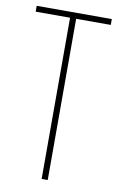

<svg xmlns="http://www.w3.org/2000/svg" viewBox="-83 -761 501 808"><g transform="rotate(10 168.0 -357.0)"><path d="M180 0V-689H328V-714H7V-689H154V0Z"/></g></svg>

Font: Noto Sans Oriya ExtCond Thin
Style: Regular
Weight: 100
Width: 2
Designer: Amélie Bonet and Sol Matas
Foundry: Google LLC
Version: Version 2.006